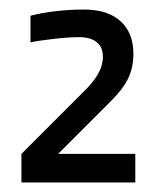

<svg xmlns="http://www.w3.org/2000/svg" viewBox="-20 -653 335 403"><path d="M264 -330V-270H25V-330L162 -467Q180 -486 188 -502Q196 -518 196 -534Q196 -554 183 -564.5Q170 -575 146 -575Q123 -575 89.5 -571Q56 -567 44 -564V-620Q67 -626 96.5 -629.5Q126 -633 156 -633Q206 -633 233 -608.5Q260 -584 260 -540Q260 -512 249.5 -489.5Q239 -467 214 -442L102 -330Z"/></svg>

Font: Blinker
Style: Regular
Weight: 400
Designer: Juergen Huber
Foundry: supertype
Version: Version 1.017;hotconv 1.0.117;makeotfexe 2.5.65602